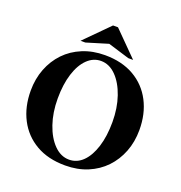

<svg xmlns="http://www.w3.org/2000/svg" viewBox="-151 -989 1063 1129"><g transform="rotate(20 380.0 -425.0)"><path d="M380 -680Q487 -680 563 -636Q639 -592 679.5 -514Q720 -436 720 -335Q720 -261 695.5 -198Q671 -135 626.5 -88.5Q582 -42 519.5 -16Q457 10 380 10Q273 10 197 -34Q121 -78 80.5 -156Q40 -234 40 -335Q40 -409 64.5 -472Q89 -535 133.5 -581.5Q178 -628 241 -654Q304 -680 380 -680ZM390 -30Q439 -30 476 -66.5Q513 -103 534 -169.5Q555 -236 555 -325Q555 -412 530.5 -483.5Q506 -555 464 -597.5Q422 -640 370 -640Q322 -640 284.5 -603.5Q247 -567 226 -500.5Q205 -434 205 -345Q205 -258 229.5 -186.5Q254 -115 296 -72.5Q338 -30 390 -30ZM514 -710 380 -751 245 -710H215L364 -860H395L544 -710Z"/></g></svg>

Font: Brygada 1918
Style: Bold
Weight: 700
Designer: Mateusz Machalski | Borys Kosmynka | Przemek Hoffer
Foundry: NIEPODLEGLA 2018
Version: Version 3.006